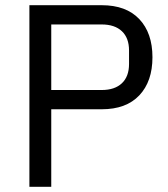

<svg xmlns="http://www.w3.org/2000/svg" viewBox="-20 -718 646 738"><path d="M93 0V-698H371Q465 -698 515.5 -644.5Q566 -591 566 -498Q566 -405 515.5 -351.5Q465 -298 371 -298H177V0ZM177 -372H371Q421 -372 448.5 -398Q476 -424 476 -472V-524Q476 -572 448.5 -598Q421 -624 371 -624H177Z"/></svg>

Font: IBM Plex Sans Thai
Style: Regular
Weight: 400
Designer: Mike Abbink, Paul van der Laan, Pieter van Rosmalen, Ben Mitchell, Mark Frömberg
Foundry: Bold Monday
Version: Version 1.2